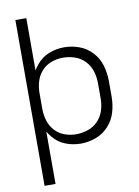

<svg xmlns="http://www.w3.org/2000/svg" viewBox="-100 -801 776 1072"><g transform="rotate(-10 287.5 -265.0)"><path d="M64 205V-735H126V-438Q136 -456 150 -472Q178 -506 219.5 -522Q261 -538 305 -538Q349 -538 391 -522.5Q433 -507 463.5 -473.5Q494 -440 506.5 -397Q519 -354 519 -310V-220Q519 -176 506.5 -133Q494 -90 463.5 -56.5Q433 -23 391 -7.5Q349 8 305 8Q261 8 219.5 -8Q178 -24 150 -58Q136 -74 126 -92V205ZM288 -48Q322 -48 355 -59Q388 -70 412 -95Q436 -120 446.5 -153Q457 -186 457 -220V-310Q457 -344 446.5 -377Q436 -410 412 -435Q388 -460 355 -471Q322 -482 288 -482Q255 -482 223 -470.5Q191 -459 168 -433.5Q145 -408 135.5 -375.5Q126 -343 126 -310V-220Q126 -187 135.5 -154.5Q145 -122 168 -96.5Q191 -71 223 -59.5Q255 -48 288 -48Z"/></g></svg>

Font: Jozsika Light
Style: Regular
Weight: 300
Monospace: yes
Designer: Belleve Invis
Foundry: Belleve Invis
Version: 2.1.0